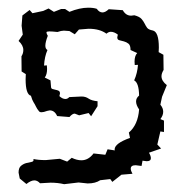

<svg xmlns="http://www.w3.org/2000/svg" viewBox="-20 -470 484 494"><path d="M30.8 -10.7 27.8 -25.9Q27.8 -38.1 33.9 -43.2Q40 -48.3 47.1 -50.3Q54.2 -52.2 60.3 -53.2Q66.4 -54.2 66.4 -58.6L65.9 -61Q78.1 -58.1 97.7 -58.1L133.8 -61.5L152.8 -54.2L164.6 -64Q177.7 -57.6 189.5 -57.6Q207.5 -57.6 220.7 -75.2L251 -71.8L256.8 -85.9L275.4 -83L274.9 -85.4Q274.9 -101.1 314.5 -115.2L311.5 -128.9Q335 -148.9 337.9 -188.5Q330.1 -199.7 330.1 -209Q330.1 -217.8 337.9 -224.1Q337.4 -256.8 325.2 -263.2Q333.5 -281.7 335 -303.2L326.7 -302.7L326.2 -311.5Q326.2 -326.2 333 -333.5L315.9 -341.3Q315.9 -353.5 310.5 -357.7Q305.2 -361.8 298.8 -363.5Q292.5 -365.2 287.1 -366.5Q281.7 -367.7 281.7 -374L283.2 -380.9Q273.9 -388.2 265.1 -388.2Q259.3 -388.2 253.9 -383.3Q236.8 -396 208 -396L183.1 -394L172.4 -381.8L158.7 -390.1Q151.4 -390.6 145 -391.1H144Q137.7 -391.1 127.9 -387.7Q113.8 -389.2 106.9 -389.2Q104 -389.2 102.5 -388.7Q99.6 -388.7 99.6 -386.2Q99.6 -383.3 103 -377.9Q96.7 -361.8 96.7 -352.5Q96.7 -344.2 102.1 -341.3Q94.7 -324.7 93.3 -301.3L100.6 -301.8L101.1 -292.5Q101.1 -278.3 95.2 -270.5L109.9 -263.2L111.3 -246.6Q111.3 -242.2 115 -241Q118.7 -239.7 122.8 -239Q127 -238.3 130.6 -236.6Q134.3 -234.9 134.3 -229.5L132.8 -222.7Q140.6 -215.3 148.4 -215.3Q153.8 -215.3 158.2 -220.2L189.9 -221.7Q200.2 -221.7 208 -216.3Q215.8 -210.9 231 -209.5V-196.8L214.4 -170.9L208 -179.2L183.6 -173.3L172.4 -177.7Q166 -177.7 158.7 -168.9L127 -171.4Q120.6 -186 107.9 -186L101.1 -184.6Q92.3 -181.2 86.9 -181.2Q82 -181.2 80.1 -184.1Q75.2 -189.9 72.5 -195.8Q69.8 -201.7 66.4 -206.8Q63 -211.9 59.6 -223.6Q45.9 -227.1 45.9 -266.1L46.4 -279.3L35.6 -286.1L35.2 -325.2Q40 -332.5 40 -341.3Q40 -353.5 27.8 -364.7L38.6 -380.9L35.6 -403.8L37.6 -430.2L56.2 -444.3L63.5 -436L91.3 -441.9L105 -448.2L118.7 -439.5L137.2 -446.8H147.5L158.7 -439.5Q185.1 -450.2 207 -450.2Q220.7 -450.2 229 -447.3Q235.4 -438 243.7 -438Q251 -438 259.8 -446.3L295.9 -443.8Q303.7 -429.7 317.4 -429.7L325.7 -430.7Q338.9 -427.2 344 -421.4Q349.1 -415.5 352.1 -409.4Q355 -403.3 358.6 -398.4Q362.3 -393.6 373 -391.6Q388.7 -388.2 388.7 -347.7L388.2 -335.9L400.4 -329.1L400.9 -290Q395.5 -281.2 395.5 -273.9Q395.5 -261.7 409.2 -251L397 -221.2L392.6 -200.7Q399.9 -191.9 399.9 -182.6Q399.9 -172.9 392.6 -163.6L401.9 -159.7V-130.4L392.6 -131.8L384.8 -98.1L394.5 -87.9L363.3 -77.1Q368.2 -68.8 368.2 -63Q368.2 -55.2 357.4 -55.2L346.7 -56.6L344.2 -43L329.1 -44.9Q316.4 -44.9 316.4 -36.1Q316.4 -30.8 320.8 -22.9L292.5 -20.5L269 -2L263.7 -9.3L237.8 -6.3Q225.6 2 205.6 2L182.1 -0.5L145 3.9Q128.9 0 109.9 0L83 1.5Q76.2 -5.9 68.4 -5.9Q59.6 -5.9 47.9 3.4Z"/></svg>

Font: Truetypewriter PolyglOTT
Style: Regular
Weight: 400
Designer: Sergey Beatoff a.k.a. Sam_T
Version: Version 3.76